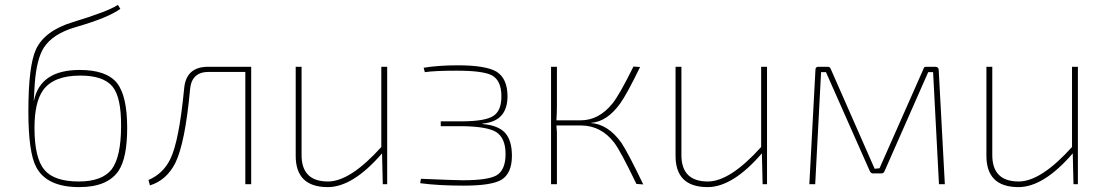

<svg xmlns="http://www.w3.org/2000/svg" viewBox="-20 -753 4506 785"><path d="M472 -717Q424 -681 289 -642Q196 -615 159 -558Q129 -510 122 -409Q122 -407 118 -342H119Q145 -467 306 -467Q415 -467 458 -414Q500 -361 500 -230Q500 -108 465 -55Q420 12 304 12Q171 12 128 -70Q96 -130 96 -298Q96 -483 127 -551Q163 -628 279 -663Q421 -706 462 -733ZM156 -384Q121 -335 121 -230Q121 -106 162 -58Q202 -11 302 -11Q397 -11 436 -60Q475 -111 475 -238Q476 -355 440 -399Q403 -444 308 -444Q199 -444 156 -384Z M1007 0H983V-459H833Q763 -459 757 -387Q737 -169 697 -87Q661 -16 593 5L587 -17Q647 -43 676 -102Q712 -174 733 -392Q741 -480 831 -480H1007Z M1563 0H1545L1542 -126Q1423 12 1320 12Q1187 12 1189 -120V-480H1213V-121Q1212 -11 1321 -11Q1412 -11 1539 -152V-480H1563Z M1712 -476Q1773 -486 1851 -486Q1966 -486 2010 -460Q2055 -432 2055 -358Q2054 -257 1954 -248L1952 -246Q2016 -241 2045 -210Q2073 -179 2073 -116Q2073 -44 2030 -18Q1990 6 1876 6Q1772 6 1698 -4L1701 -22Q1845 -16 1872 -16Q1975 -16 2010 -36Q2047 -58 2047 -123Q2047 -188 2009 -213Q1973 -235 1877 -237H1782V-257H1876Q1965 -258 1997 -279Q2030 -300 2030 -359Q2030 -424 1991 -445Q1955 -464 1848 -464Q1757 -464 1717 -458Z M2396 -250Q2466 -245 2520 -170Q2546 -132 2610 1L2582 -1Q2516 -138 2491 -170Q2438 -239 2357 -240H2255Q2258 -212 2257 -181V0H2233V-480H2257V-318Q2257 -296 2255 -261H2354Q2429 -261 2485 -331Q2514 -368 2570 -481L2597 -479Q2542 -366 2515 -329Q2462 -256 2398 -251Z M3116 0H3098L3095 -126Q2976 12 2873 12Q2740 12 2742 -120V-480H2766V-121Q2765 -11 2874 -11Q2965 -11 3092 -152V-480H3116Z M3803 -480Q3818 -480 3818 -466L3843 0H3819L3795 -458H3775L3596 -52Q3592 -44 3584 -44H3548Q3541 -44 3536 -54L3357 -458H3337L3313 0H3289L3314 -468Q3314 -480 3327 -480H3364Q3374 -480 3377 -470L3527 -129Q3547 -85 3556 -63L3576 -65L3756 -472Q3757 -480 3767 -480Z M4387 0H4369L4366 -126Q4247 12 4144 12Q4011 12 4013 -120V-480H4037V-121Q4036 -11 4145 -11Q4236 -11 4363 -152V-480H4387Z"/></svg>

Font: Taylor Sans Thin
Style: Regular
Weight: 100
Italic angle: -8°
Designer: Natanael Gama
Version: Version 1.001 September 8, 2015